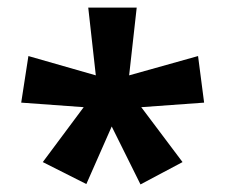

<svg xmlns="http://www.w3.org/2000/svg" viewBox="-20 -813 595 507"><path d="M341 -793 321 -614 503 -665 519 -542 353 -530 462 -385 351 -326 275 -479 208 -327 93 -385 201 -530 36 -542 55 -665 233 -614 213 -793Z"/></svg>

Font: Noto Sans Kannada
Style: Bold
Weight: 700
Designer: Jelle Bosma - Monotype Design Team
Foundry: Monotype Imaging Inc.
Version: Version 2.005; ttfautohint (v1.8.4.7-5d5b)